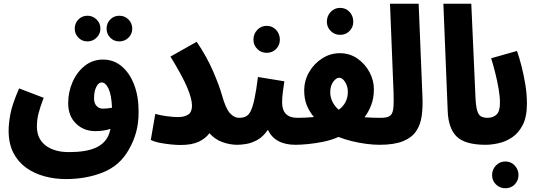

<svg xmlns="http://www.w3.org/2000/svg" viewBox="-20 -768 2883 1025"><path d="M617 -547Q588 -547 568.5 -567Q549 -587 549 -615Q549 -644 568.5 -664Q588 -684 617 -684Q646 -684 666 -664Q686 -644 686 -615Q686 -587 666 -567Q646 -547 617 -547ZM447 -547Q418 -547 398.5 -567Q379 -587 379 -615Q379 -644 398.5 -664Q418 -684 447 -684Q475 -684 495.5 -664Q516 -644 516 -615Q516 -587 495.5 -567Q475 -547 447 -547Z M331 188Q272 188 217 173Q162 158 119 127Q76 96 51 47Q26 -2 26 -71Q26 -108 35.5 -159.5Q45 -211 82 -296L213 -246Q192 -190 184.5 -158Q177 -126 177 -93Q177 -27 223.5 8.5Q270 44 348 44Q437 44 488 22Q539 0 559 -45Q566 -62 570 -80Q533 -68 489 -68Q427 -68 385.5 -108.5Q344 -149 344 -217Q344 -277 367.5 -330.5Q391 -384 433 -417Q475 -450 530 -450Q586 -450 628.5 -415Q671 -380 695.5 -317.5Q720 -255 720 -172Q720 -110 706.5 -61.5Q693 -13 668 30Q621 115 531.5 151.5Q442 188 331 188ZM482 -243Q482 -217 495.5 -202.5Q509 -188 529 -188Q554 -188 578 -193Q575 -263 559 -295.5Q543 -328 523 -328Q506 -328 494 -304Q482 -280 482 -243Z M930 -143Q965 -143 985 -156.5Q1005 -170 1005 -204Q1005 -239 980 -299.5Q955 -360 890 -466L1030 -545Q1083 -467 1116.5 -390Q1150 -313 1165 -260Q1184 -191 1206.5 -165Q1229 -139 1257 -139Q1291 -139 1307.5 -118Q1324 -97 1324 -69Q1324 -35 1304 -15Q1284 5 1247 5Q1207 5 1167 -9.5Q1127 -24 1098 -57Q1078 -29 1041 -11.5Q1004 6 944 6Q921 6 891.5 3Q862 0 833.5 -5.5Q805 -11 785 -21L809 -160Q837 -152 871 -147.5Q905 -143 930 -143Z M1404 -486Q1374 -486 1353.5 -506.5Q1333 -527 1333 -556Q1333 -587 1353.5 -608.5Q1374 -630 1404 -630Q1434 -630 1454 -608.5Q1474 -587 1474 -556Q1474 -527 1454 -506.5Q1434 -486 1404 -486Z M1246 5 1256 -139Q1277 -139 1292 -146Q1307 -153 1318 -174.5Q1329 -196 1338.5 -240Q1348 -284 1357 -357L1498 -334Q1495 -311 1490.5 -280.5Q1486 -250 1486 -222Q1486 -139 1568 -139Q1601 -139 1618 -118Q1635 -97 1635 -69Q1635 -35 1615 -15Q1595 5 1558 5Q1448 5 1410 -75Q1385 -38 1354 -21Q1323 -4 1294.5 0.5Q1266 5 1246 5Z M1796 -582Q1766 -582 1745.5 -602.5Q1725 -623 1725 -652Q1725 -683 1745.5 -704.5Q1766 -726 1796 -726Q1826 -726 1846 -704.5Q1866 -683 1866 -652Q1866 -623 1846 -602.5Q1826 -582 1796 -582Z M1557 5 1566 -139Q1585 -139 1608.5 -140Q1632 -141 1656 -143Q1631 -173 1617.5 -207Q1604 -241 1604 -284Q1604 -338 1630.5 -383.5Q1657 -429 1700.5 -456.5Q1744 -484 1794 -484Q1847 -484 1888 -455.5Q1929 -427 1952.5 -383Q1976 -339 1976 -292Q1976 -245 1962 -208Q1948 -171 1926 -142Q1952 -140 1975.5 -139.5Q1999 -139 2016 -139Q2049 -139 2066 -118Q2083 -97 2083 -69Q2083 -37 2062.5 -16Q2042 5 2006 5Q1974 5 1935.5 0Q1897 -5 1858 -14.5Q1819 -24 1787 -37Q1752 -21 1709.5 -12Q1667 -3 1626 1Q1585 5 1557 5ZM1743 -275Q1743 -250 1754 -226.5Q1765 -203 1788 -182Q1837 -217 1837 -278Q1837 -307 1822.5 -330Q1808 -353 1791 -353Q1775 -353 1759 -331.5Q1743 -310 1743 -275Z M2005 5 2014 -139Q2046 -139 2061 -149Q2076 -159 2079.5 -188Q2083 -217 2081 -275L2062 -748H2215L2235 -258Q2238 -199 2231.5 -150.5Q2225 -102 2201.5 -67.5Q2178 -33 2131 -14Q2084 5 2005 5Z M2573 5Q2463 5 2418 -39Q2373 -83 2370 -178L2347 -748H2496L2518 -256Q2520 -204 2527 -179Q2534 -154 2548 -146.5Q2562 -139 2583 -139Q2616 -139 2633 -118.5Q2650 -98 2650 -69Q2650 -35 2629.5 -15Q2609 5 2573 5Z M2678 237Q2648 237 2627.5 216.5Q2607 196 2607 167Q2607 137 2627.5 115.5Q2648 94 2678 94Q2708 94 2728 115.5Q2748 137 2748 167Q2748 196 2728 216.5Q2708 237 2678 237Z M2572 5 2582 -139Q2612 -139 2630.5 -156Q2649 -173 2649 -219Q2649 -252 2642 -293.5Q2635 -335 2624 -378.5Q2613 -422 2602 -457L2740 -496Q2752 -462 2764 -415.5Q2776 -369 2784.5 -317Q2793 -265 2793 -215Q2793 -144 2770.5 -100.5Q2748 -57 2713 -34Q2678 -11 2640 -3Q2602 5 2572 5Z"/></svg>

Font: Noto Sans Arabic ExtCond ExtBd
Style: Regular
Weight: 800
Width: 2
Designer: Monotype Design Team, Nadine Chahine, Nizar Qandah and Khaled Hosny
Foundry: Monotype Imaging Inc.
Version: Version 2.012; ttfautohint (v1.8.4.7-5d5b)